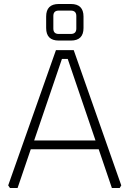

<svg xmlns="http://www.w3.org/2000/svg" viewBox="-20 -941 648 961"><path d="M21 -13 260 -690H349L587 -13L579 0H540L474 -194H134L68 0H30ZM151 -238H458L319 -646H290ZM211 -801V-858Q211 -921 274 -921H335Q398 -921 398 -858V-801Q398 -738 335 -738H274Q211 -738 211 -801ZM247 -798Q247 -771 274 -771H334Q362 -771 362 -798V-861Q362 -888 334 -888H274Q247 -888 247 -861Z"/></svg>

Font: Oxanium ExtraLight ExtraLight
Style: Regular
Weight: 250
Version: Version 2.000